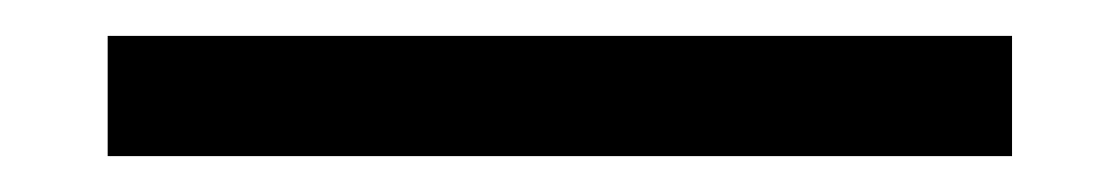

<svg xmlns="http://www.w3.org/2000/svg" viewBox="-20 41 624 107"><path d="M40 128V61H544V128Z"/></svg>

Font: Zen Old Mincho Black
Style: Regular
Weight: 900
Designer: Yoshimichi Ohira
Foundry: Positype
Version: Version 1.001